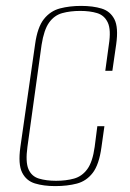

<svg xmlns="http://www.w3.org/2000/svg" viewBox="-20 -619 442 651"><path d="M167 12Q128 12 98.5 3Q69 -6 55 -34Q41 -62 49 -120L99 -469Q107 -527 129 -554.5Q151 -582 183.5 -590.5Q216 -599 255 -599Q295 -599 324.5 -590Q354 -581 368 -553.5Q382 -526 374 -469L361 -379H337L349 -467Q357 -518 345.5 -542.5Q334 -567 309.5 -574.5Q285 -582 252 -582Q218 -582 191 -574.5Q164 -567 146.5 -542.5Q129 -518 121 -467L73 -121Q66 -70 76.5 -45.5Q87 -21 112 -13.5Q137 -6 170 -6Q204 -6 231 -13.5Q258 -21 276 -45.5Q294 -70 301 -121L310 -191H334L324 -120Q316 -61 294.5 -33Q273 -5 240.5 3.5Q208 12 167 12Z"/></svg>

Font: Alumni Sans SC Thin
Style: Italic
Weight: 100
Italic angle: -8°
Designer: Robert E. Leuschke
Foundry: Robert E. Leuschke
Version: Version 1.016